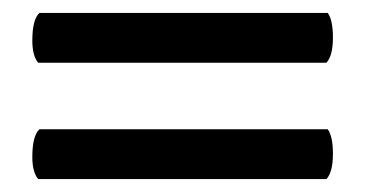

<svg xmlns="http://www.w3.org/2000/svg" viewBox="-20 -477 565 297"><path d="M41 -277H487Q495 -266 495 -239Q495 -211 485 -200H39Q30 -211 30 -234Q30 -267 41 -277ZM41 -457H487Q495 -446 495 -419Q495 -391 485 -380H39Q30 -391 30 -414Q30 -447 41 -457Z"/></svg>

Font: Bubblegum Sans
Style: Regular
Weight: 400
Designer: Angel Koziupa and Alejandro Paul
Foundry: Angel Koziupa and Alejandro Paul
Version: Version 1.001